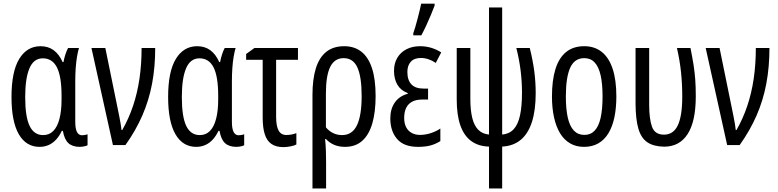

<svg xmlns="http://www.w3.org/2000/svg" viewBox="-20 -801 4296 1060"><path d="M218.3 -55.2Q252.4 -55.2 274.9 -78.6Q297.4 -102.1 308.6 -146Q319.8 -189.9 319.8 -252V-272.9Q319.8 -378.4 294.4 -428.7Q269 -479 216.3 -479Q166 -479 142.6 -423.8Q119.1 -368.7 119.1 -265.1Q119.1 -156.2 143.6 -105.7Q168 -55.2 218.3 -55.2ZM198.7 9.8Q124 9.8 83.7 -60.1Q43.5 -129.9 43.5 -266.1Q43.5 -405.8 86.2 -475.8Q128.9 -545.9 204.1 -545.9Q246.1 -545.9 276.1 -523.9Q306.2 -502 325.7 -458.5H330.6Q334 -478.5 340.8 -499.8Q347.7 -521 356 -536.1H416Q409.7 -515.1 405 -487.1Q400.4 -459 397.9 -424.8Q395.5 -390.6 395.5 -351.1V-128.4Q395.5 -90.3 405 -72.3Q414.6 -54.2 432.6 -54.2Q440.9 -54.2 448.7 -55.7Q456.5 -57.1 463.4 -59.6V1Q459.5 3.4 452.1 5.4Q444.8 7.3 436.5 8.5Q428.2 9.8 420.9 9.8Q379.9 9.8 357.7 -10.7Q335.4 -31.2 327.1 -78.6H321.3Q308.6 -51.3 290.5 -31.2Q272.5 -11.2 249.3 -0.7Q226.1 9.8 198.7 9.8Z M484.9 -536.1H561.5L629.9 -201.2Q634.8 -178.2 638.9 -156.7Q643.1 -135.3 646.2 -116.7Q649.4 -98.1 650.9 -83H654.8Q690.9 -146 714.6 -216.6Q738.3 -287.1 750 -366.7Q761.7 -446.3 761.7 -536.1H836.9Q836.9 -431.2 819.6 -339.1Q802.2 -247.1 765.9 -163.6Q729.5 -80.1 672.4 0H603.5Z M1083 -55.2Q1117.2 -55.2 1139.6 -78.6Q1162.1 -102.1 1173.3 -146Q1184.6 -189.9 1184.6 -252V-272.9Q1184.6 -378.4 1159.2 -428.7Q1133.8 -479 1081.1 -479Q1030.8 -479 1007.3 -423.8Q983.9 -368.7 983.9 -265.1Q983.9 -156.2 1008.3 -105.7Q1032.7 -55.2 1083 -55.2ZM1063.5 9.8Q988.8 9.8 948.5 -60.1Q908.2 -129.9 908.2 -266.1Q908.2 -405.8 950.9 -475.8Q993.7 -545.9 1068.8 -545.9Q1110.8 -545.9 1140.9 -523.9Q1170.9 -502 1190.4 -458.5H1195.3Q1198.7 -478.5 1205.6 -499.8Q1212.4 -521 1220.7 -536.1H1280.8Q1274.4 -515.1 1269.8 -487.1Q1265.1 -459 1262.7 -424.8Q1260.3 -390.6 1260.3 -351.1V-128.4Q1260.3 -90.3 1269.8 -72.3Q1279.3 -54.2 1297.4 -54.2Q1305.7 -54.2 1313.5 -55.7Q1321.3 -57.1 1328.1 -59.6V1Q1324.2 3.4 1316.9 5.4Q1309.6 7.3 1301.3 8.5Q1293 9.8 1285.6 9.8Q1244.6 9.8 1222.4 -10.7Q1200.2 -31.2 1191.9 -78.6H1186Q1173.3 -51.3 1155.3 -31.2Q1137.2 -11.2 1114 -0.7Q1090.8 9.8 1063.5 9.8Z M1625 -536.1V-470.7H1504.4V-156.7Q1504.4 -105 1518.1 -80.3Q1531.7 -55.7 1561 -55.7Q1575.2 -55.7 1588.9 -58.3Q1602.5 -61 1616.2 -65.9V-3.4Q1605.5 2.9 1584 7.1Q1562.5 11.2 1544.4 11.2Q1503.9 11.2 1478.5 -6.3Q1453.1 -23.9 1441.7 -60.1Q1430.2 -96.2 1430.2 -151.4V-470.7H1338.9V-502.9L1384.8 -536.1Z M2053.7 -270.5Q2053.7 -183.1 2035.6 -120.4Q2017.6 -57.6 1980.2 -23.9Q1942.9 9.8 1884.8 9.8Q1850.6 9.8 1824.2 -1.7Q1797.9 -13.2 1779.3 -33.7H1774.9Q1778.3 1.5 1779.3 34.4Q1780.3 67.4 1780.3 96.2V239.3H1705.1V-276.9Q1705.1 -363.3 1723.6 -423.3Q1742.2 -483.4 1781 -514.6Q1819.8 -545.9 1880.4 -545.9Q1936.5 -545.9 1975.1 -515.6Q2013.7 -485.4 2033.7 -424.3Q2053.7 -363.3 2053.7 -270.5ZM1877.4 -480Q1827.1 -480 1803.2 -431.9Q1779.3 -383.8 1779.3 -285.2V-98.1Q1796.4 -77.1 1819.1 -66.2Q1841.8 -55.2 1868.7 -55.2Q1924.3 -55.2 1950.4 -108.9Q1976.6 -162.6 1976.6 -270.5Q1976.6 -377 1953.1 -428.5Q1929.7 -480 1877.4 -480Z M2343.3 -312V-251.5H2312Q2277.8 -251.5 2255.6 -239.7Q2233.4 -228 2222.4 -205.3Q2211.4 -182.6 2211.4 -149.9Q2211.4 -119.1 2222.4 -98.4Q2233.4 -77.6 2253.2 -66.9Q2272.9 -56.2 2298.8 -56.2Q2327.6 -56.2 2357.4 -65.7Q2387.2 -75.2 2411.1 -91.3V-22Q2385.7 -5.9 2356.9 2Q2328.1 9.8 2287.6 9.8Q2209.5 9.8 2172.1 -33.9Q2134.8 -77.6 2134.8 -147Q2134.8 -199.7 2159.9 -235.4Q2185.1 -271 2231 -283.2V-287.1Q2192.9 -301.3 2174.1 -333Q2155.3 -364.7 2155.3 -409.7Q2155.3 -451.2 2173.3 -481.7Q2191.4 -512.2 2223.9 -529.1Q2256.3 -545.9 2299.8 -545.9Q2330.1 -545.9 2358.9 -537.6Q2387.7 -529.3 2416 -511.7L2385.7 -453.6Q2366.7 -466.8 2345.5 -473.9Q2324.2 -481 2303.7 -481Q2267.1 -481 2248 -460.2Q2229 -439.5 2229 -403.8Q2229 -358.9 2251.2 -335.4Q2273.4 -312 2317.9 -312ZM2261.7 -606V-617.7Q2266.1 -629.4 2272.7 -651.6Q2279.3 -673.8 2285.9 -699.5Q2292.5 -725.1 2297.9 -747.3Q2303.2 -769.5 2305.2 -780.8H2379.4V-770Q2370.1 -745.6 2358.2 -716.8Q2346.2 -688 2332.8 -659.2Q2319.3 -630.4 2306.2 -606Z M2752.4 -759.8V-58.1Q2791.5 -61.5 2815.7 -87.4Q2839.8 -113.3 2850.8 -163.3Q2861.8 -213.4 2861.8 -288.6Q2861.8 -350.6 2854.2 -411.6Q2846.7 -472.7 2830.6 -536.1H2904.8Q2921.9 -467.3 2929.7 -407.5Q2937.5 -347.7 2937.5 -286.6Q2937.5 -193.4 2917 -128.7Q2896.5 -64 2855.5 -29.5Q2814.5 4.9 2752.4 8.3V239.3H2679.7V8.3Q2621.1 6.8 2581.3 -22.5Q2541.5 -51.8 2521.5 -108.9Q2501.5 -166 2501.5 -251V-536.1H2576.7V-254.9Q2576.7 -192.9 2587.2 -150.1Q2597.7 -107.4 2620.4 -84.5Q2643.1 -61.5 2679.7 -58.1V-759.8Z M3382.8 -268.6Q3382.8 -205.1 3372.1 -153.8Q3361.3 -102.5 3339.4 -65.9Q3317.4 -29.3 3283.7 -9.8Q3250 9.8 3204.1 9.8Q3160.2 9.8 3127 -9.8Q3093.8 -29.3 3071.8 -65.7Q3049.8 -102.1 3038.6 -153.6Q3027.3 -205.1 3027.3 -268.6Q3027.3 -357.4 3046.4 -419.2Q3065.4 -481 3105 -513.4Q3144.5 -545.9 3205.6 -545.9Q3262.7 -545.9 3302.2 -514.4Q3341.8 -482.9 3362.3 -421.1Q3382.8 -359.4 3382.8 -268.6ZM3104 -268.6Q3104 -198.7 3114.7 -151.4Q3125.5 -104 3148.2 -80.1Q3170.9 -56.2 3206.1 -56.2Q3240.7 -56.2 3262.9 -79.6Q3285.2 -103 3295.9 -150.1Q3306.6 -197.3 3306.6 -268.6Q3306.6 -338.4 3295.9 -385.5Q3285.2 -432.6 3262.9 -456.3Q3240.7 -480 3205.6 -480Q3151.9 -480 3127.9 -427Q3104 -374 3104 -268.6Z M3646.5 8.8Q3588.9 7.8 3554.4 -15.1Q3520 -38.1 3504.6 -89.8Q3489.3 -141.6 3488.8 -227.5V-536.1H3564V-221.7Q3564 -145 3579.6 -101.3Q3595.2 -57.6 3645.5 -57.6Q3697.8 -57.6 3722.2 -109.4Q3746.6 -161.1 3746.6 -267.6Q3746.6 -336.4 3740 -400.9Q3733.4 -465.3 3717.3 -536.1H3792Q3802.7 -482.9 3809.1 -442.1Q3815.4 -401.4 3818.4 -361.3Q3821.3 -321.3 3821.3 -269.5Q3821.3 -130.9 3776.4 -61Q3731.4 8.8 3646.5 8.8Z M3876 -536.1H3952.6L4021 -201.2Q4025.9 -178.2 4030 -156.7Q4034.2 -135.3 4037.4 -116.7Q4040.5 -98.1 4042 -83H4045.9Q4082 -146 4105.7 -216.6Q4129.4 -287.1 4141.1 -366.7Q4152.8 -446.3 4152.8 -536.1H4228Q4228 -431.2 4210.7 -339.1Q4193.4 -247.1 4157 -163.6Q4120.6 -80.1 4063.5 0H3994.6Z"/></svg>

Font: Open Sans Condensed
Style: Regular
Weight: 400
Width: 3
Designer: Monotype Design Team
Foundry: Monotype Imaging Inc.
Version: Version 3.000